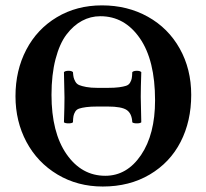

<svg xmlns="http://www.w3.org/2000/svg" viewBox="-20 -678 761 708"><path d="M169.9 -328.1Q169.9 -189.5 225.3 -109.6Q280.8 -29.8 368.2 -29.8Q448.2 -29.8 500 -106.2Q551.8 -182.6 551.8 -308.1Q551.8 -456.1 495.6 -537.1Q439.5 -618.2 350.1 -618.2Q314 -618.2 282.5 -601.3Q251 -584.5 225.3 -550.8Q199.7 -517.1 184.8 -460Q169.9 -402.8 169.9 -328.1ZM215.8 -227.1Q217.8 -286.6 217.8 -317.9Q217.8 -341.8 215.8 -412.1Q220.7 -417 232.9 -417Q244.1 -417 249 -412.1Q250 -398.9 251.5 -392.6Q252.9 -386.2 257.8 -377.2Q262.7 -368.2 272 -364.3Q281.2 -360.4 298.1 -357.2Q314.9 -354 339.8 -354H377Q402.8 -354 418.9 -356.2Q435.1 -358.4 444.8 -361.6Q454.6 -364.7 459.5 -373Q464.4 -381.3 465.8 -388.9Q467.3 -396.5 467.8 -412.1Q472.7 -417 484.9 -417Q496.1 -417 501 -412.1Q499 -352.5 499 -320.8Q499 -297.4 501 -227.1Q497.1 -223.1 484.9 -223.1Q471.7 -223.1 467.8 -227.1Q466.3 -259.3 447.5 -272.2Q428.7 -285.2 377 -285.2H339.8Q314 -285.2 297.9 -283Q281.7 -280.8 272 -277.6Q262.2 -274.4 257.3 -266.1Q252.4 -257.8 251 -250.2Q249.5 -242.7 249 -227.1Q245.1 -223.1 232.9 -223.1Q219.7 -223.1 215.8 -227.1ZM37.1 -323.2Q37.1 -418.5 76.9 -494.6Q116.7 -570.8 189.7 -614.5Q262.7 -658.2 356 -658.2Q450.2 -658.2 525.4 -616.2Q600.6 -574.2 642.8 -498.8Q685.1 -423.3 685.1 -328.1Q685.1 -231 646 -154.8Q606.9 -78.6 532.2 -34.4Q457.5 9.8 358.9 9.8Q266.1 9.8 192.1 -34.4Q118.2 -78.6 77.6 -154.5Q37.1 -230.5 37.1 -323.2Z"/></svg>

Font: Common Serif SemiBold
Style: Regular
Weight: 600
Designer: Philipp H. Poll, Khaled Hosny
Foundry: Stefan Peev, Context Ltd.
Version: Version 1.026